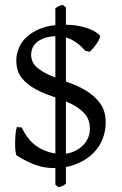

<svg xmlns="http://www.w3.org/2000/svg" viewBox="-20 -696 509 801"><path d="M255 70Q246 78 241 80Q236 82 224 85L211 74V-662Q218 -666 221 -668Q224 -670 226 -671Q228 -672 231.5 -673Q235 -674 242 -676L255 -665ZM421 -184Q421 -151 408.5 -117.5Q396 -84 369 -57Q342 -30 300.5 -12.5Q259 5 201 5Q167 5 131 -7Q95 -19 50 -47Q47 -49 45 -63Q43 -77 43 -95.5Q43 -114 44.5 -133Q46 -152 50 -166L71 -164Q98 -106 142 -80Q186 -54 239 -54Q261 -54 281.5 -61.5Q302 -69 318.5 -82.5Q335 -96 345 -115.5Q355 -135 355 -158Q355 -198 332.5 -222.5Q310 -247 275.5 -263.5Q241 -280 201.5 -293Q162 -306 127.5 -324.5Q93 -343 70.5 -371Q48 -399 48 -445Q48 -468 58 -494Q68 -520 91.5 -542Q115 -564 153.5 -578.5Q192 -593 250 -593Q297 -593 336.5 -581Q376 -569 396 -549Q399 -546 395.5 -536.5Q392 -527 385 -516.5Q378 -506 369.5 -496Q361 -486 355 -480L336 -484Q308 -516 278.5 -530.5Q249 -545 220 -545Q189 -545 168 -538Q147 -531 134 -520Q121 -509 115.5 -495.5Q110 -482 110 -468Q110 -436 133 -416Q156 -396 190.5 -381Q225 -366 265.5 -352Q306 -338 340.5 -317Q375 -296 398 -264.5Q421 -233 421 -184Z"/></svg>

Font: Ekushey Lal Sabuj
Style: Regular
Weight: 400
Designer: Al Mamun Sumon
Foundry: Al Mamun Sumon
Version: Version 1.0